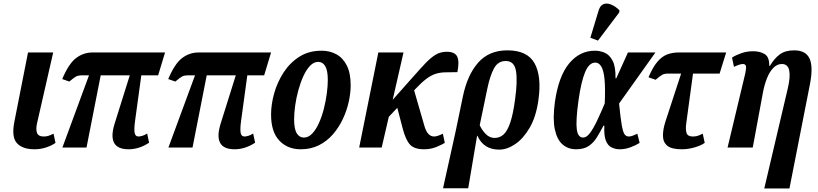

<svg xmlns="http://www.w3.org/2000/svg" viewBox="-20 -832 4612 1083"><path d="M174 10Q107 10 75.5 -24.5Q44 -59 61 -145L138 -536H280L189 -137Q181 -102 189 -82Q197 -62 226 -62Q239 -62 250.5 -65Q262 -68 282 -78L293 -26Q272 -11 240.5 -0.5Q209 10 174 10Z M332 0 482 -407H443Q421 -407 409 -400.5Q397 -394 371 -372L331 -386Q367 -472 408.5 -504Q450 -536 502 -536H911L872 -407H777L742 -151Q736 -108 739 -85Q742 -62 762 -62Q768 -62 781.5 -65.5Q795 -69 810 -79L821 -27Q792 -8 763 1Q734 10 705 10Q581 10 627 -136L712 -407H548L468 0Z M930 0 1080 -407H1041Q1019 -407 1007 -400.5Q995 -394 969 -372L929 -386Q965 -472 1006.5 -504Q1048 -536 1100 -536H1509L1470 -407H1375L1340 -151Q1334 -108 1337 -85Q1340 -62 1360 -62Q1366 -62 1379.5 -65.5Q1393 -69 1408 -79L1419 -27Q1390 -8 1361 1Q1332 10 1303 10Q1179 10 1225 -136L1310 -407H1146L1066 0Z M1676 10Q1602 10 1555.5 -39Q1509 -88 1509 -186Q1509 -243 1526.5 -305.5Q1544 -368 1579.5 -423Q1615 -478 1668.5 -512Q1722 -546 1794 -546Q1840 -546 1877 -526Q1914 -506 1936 -463Q1958 -420 1958 -351Q1958 -307 1947 -257.5Q1936 -208 1914 -161Q1892 -114 1858.5 -75Q1825 -36 1779.5 -13Q1734 10 1676 10ZM1694 -56Q1720 -56 1741.5 -79Q1763 -102 1779.5 -139Q1796 -176 1807 -219.5Q1818 -263 1823.5 -305.5Q1829 -348 1829 -380Q1829 -435 1814.5 -459Q1800 -483 1775 -483Q1750 -483 1729 -461Q1708 -439 1691.5 -403Q1675 -367 1663 -323.5Q1651 -280 1645 -237Q1639 -194 1639 -159Q1639 -104 1654 -80Q1669 -56 1694 -56Z M2006 0 2114 -536H2256L2195 -269L2314 -403Q2352 -446 2381 -476.5Q2410 -507 2437.5 -523.5Q2465 -540 2500 -540Q2546 -540 2559 -512.5Q2572 -485 2560 -425Q2518 -425 2489 -424Q2460 -423 2435.5 -415Q2411 -407 2384.5 -387Q2358 -367 2323 -330L2316 -322L2375 -118Q2392 -62 2429 -62Q2438 -62 2451.5 -66.5Q2465 -71 2478 -78L2489 -26Q2473 -16 2441.5 -3Q2410 10 2372 10Q2318 10 2293.5 -15.5Q2269 -41 2252 -105L2221 -224L2173 -173L2133 0Z M2591 -288Q2616 -409 2677 -478.5Q2738 -548 2842 -548Q2955 -548 2995.5 -474.5Q3036 -401 3017 -268Q3004 -174 2968 -112Q2932 -50 2886 -19Q2840 12 2796 12Q2708 12 2673 -66H2671L2621 230H2479L2549 -86ZM2770 -54Q2799 -54 2820.5 -73.5Q2842 -93 2858 -140Q2874 -187 2885 -269Q2900 -375 2890.5 -431.5Q2881 -488 2833 -488Q2789 -488 2766.5 -446.5Q2744 -405 2729 -333L2686 -126Q2697 -100 2719 -77Q2741 -54 2770 -54Z M3229 10Q3185 10 3153.5 -17Q3122 -44 3109.5 -102.5Q3097 -161 3110 -257Q3131 -403 3190.5 -474.5Q3250 -546 3336 -546Q3364 -546 3391 -534.5Q3418 -523 3435.5 -489.5Q3453 -456 3452 -390H3456L3522 -536H3677L3472 -248Q3480 -166 3487 -126.5Q3494 -87 3503 -74.5Q3512 -62 3527 -62Q3538 -62 3551.5 -67.5Q3565 -73 3575 -78L3588 -26Q3566 -12 3536 -1Q3506 10 3476 10Q3451 10 3429.5 -0.5Q3408 -11 3397 -40Q3386 -69 3389 -123H3384Q3366 -89 3347.5 -58.5Q3329 -28 3301.5 -9Q3274 10 3229 10ZM3269 -56Q3289 -56 3308.5 -82.5Q3328 -109 3348.5 -152.5Q3369 -196 3391 -248Q3395 -334 3390 -384.5Q3385 -435 3371.5 -457Q3358 -479 3338 -479Q3303 -479 3280.5 -425.5Q3258 -372 3243 -265Q3227 -148 3233.5 -102Q3240 -56 3269 -56ZM3353 -603 3310 -619 3357 -774Q3366 -802 3385 -809Q3404 -816 3428 -806Q3452 -796 3474 -774L3473 -762Z M3826 10Q3768 10 3744 -10Q3720 -30 3719.5 -65.5Q3719 -101 3733 -145L3822 -417H3750Q3728 -417 3716 -410.5Q3704 -404 3678 -382L3638 -396Q3662 -453 3688 -483.5Q3714 -514 3743.5 -525Q3773 -536 3807 -536H4076L4039 -417H3889L3851 -137Q3846 -102 3852.5 -82Q3859 -62 3888 -62Q3901 -62 3912.5 -65Q3924 -68 3944 -78L3955 -26Q3934 -11 3897.5 -0.5Q3861 10 3826 10Z M4291 231 4424 -335Q4439 -399 4431.5 -435Q4424 -471 4390 -471Q4363 -471 4341.5 -448.5Q4320 -426 4306 -390Q4292 -354 4284 -313L4226 0H4084L4184 -419Q4190 -447 4187.5 -459Q4185 -471 4170 -471Q4154 -471 4120 -455L4109 -507Q4130 -521 4161.5 -532Q4193 -543 4229 -543Q4266 -543 4293 -527Q4320 -511 4319 -461H4323Q4349 -504 4379.5 -526Q4410 -548 4460 -548Q4525 -548 4546.5 -501.5Q4568 -455 4548 -354L4433 231Z"/></svg>

Font: Noto Serif ExtraCondensed
Style: Bold Italic
Weight: 700
Width: 2
Italic angle: -12°
Designer: Monotype Design Team
Foundry: Monotype Imaging Inc.
Version: Version 2.013; ttfautohint (v1.8.4.7-5d5b)